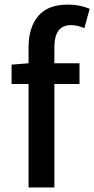

<svg xmlns="http://www.w3.org/2000/svg" viewBox="-20 -830 417 850"><path d="M377 -791 353.5 -705.1Q323.2 -718.8 293.9 -718.8Q220.7 -718.8 220.7 -620.1V-549.8H332V-458H220.7V0H106.4V-458H31.2V-543.9L106.4 -549.8V-619.1Q106.4 -708 148.9 -758.8Q191.4 -809.6 280.3 -809.6Q333 -809.6 377 -791Z"/></svg>

Font: Gen Shin Gothic Medium
Style: Regular
Weight: 500
Designer: [Source Han Sans]
Ryoko NISHIZUKA  (kana & ideographs); Paul D. Hunt (Latin, Greek & Cyrillic); Wenlong ZHANG  (bopomofo
Version: Version 1.002.20150607